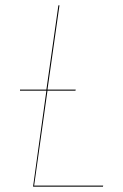

<svg xmlns="http://www.w3.org/2000/svg" viewBox="-20 -700 461 720"><path d="M367 -4 366 0H104L154 -360H55V-364H154L199 -680H203L158 -364H264L263 -360H158L108 -4Z"/></svg>

Font: Fira Sans Condensed Four
Style: Italic
Weight: 100
Width: 3
Italic angle: -8°
Designer: bBox Type GmbH & Carrois Corporate GbR & Edenspiekermann AG
Foundry: bBox Type GmbH & Carrois Corporate GbR & Edenspiekermann AG
Version: Version 4.301